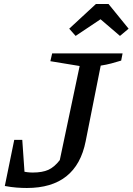

<svg xmlns="http://www.w3.org/2000/svg" viewBox="-20 -927 661 957"><path d="M4 0 35 -93Q62 -80 89.5 -73.5Q117 -67 143 -67Q191 -67 221 -80.5Q251 -94 278 -129L377 -598L231 -622L240 -661H591L584 -625Q562 -618 535.5 -611Q509 -604 482 -600L407 -223Q361 10 114 10Q90 10 63 8Q36 6 4 0ZM4 0 51 -230H91L107 0ZM521 -907 621 -784 578 -748 481 -831 357 -748 325 -784 458 -907Z"/></svg>

Font: Piazzolla Thin SemiBold
Style: Italic
Weight: 600
Italic angle: -11.3°
Version: Version 2.005